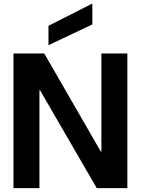

<svg xmlns="http://www.w3.org/2000/svg" viewBox="-20 -978 733 998"><path d="M50 0V-700H210L504 -190H507V-700H642V0H483L188 -509H185V0ZM232 -743V-844L457 -958H460V-851Z"/></svg>

Font: DM Sans 36pt
Style: Bold
Weight: 700
Version: Version 4.004;gftools[0.9.30]